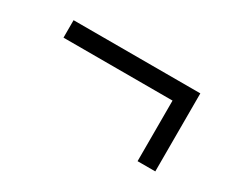

<svg xmlns="http://www.w3.org/2000/svg" viewBox="-56 -536 671 563"><g transform="rotate(30 279.5 -255.0)"><path d="M494.1 -387.2V-123H434.1V-328.1H64.9V-387.2Z"/></g></svg>

Font: Noto Serif
Style: Regular
Weight: 400
Designer: Monotype Design team
Foundry: Monotype Imaging Inc.
Version: Version 1.02